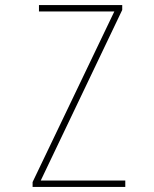

<svg xmlns="http://www.w3.org/2000/svg" viewBox="-20 -734 603 754"><path d="M108 0H472V-25H140L460 -695V-714H133V-689H429L108 -19Z"/></svg>

Font: Noto Sans Mono SemiCondensed Thin
Style: Regular
Weight: 100
Width: 4
Designer: Monotype Design Team
Foundry: Monotype Imaging Inc.
Version: Version 2.014